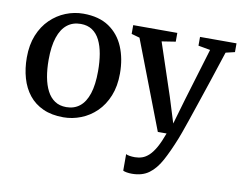

<svg xmlns="http://www.w3.org/2000/svg" viewBox="-86 -688 1330 1057"><g transform="rotate(10 579.5 -159.0)"><path d="M32.5 -279Q32.5 -349.5 54.5 -403.8Q76.5 -458 114.5 -495Q152.5 -532 200 -551Q247.5 -570 298 -570Q385.5 -570 441.8 -532Q498 -494 525.5 -428.5Q553 -363 553 -280Q553 -209 530.8 -154.5Q508.5 -100 470.8 -63.2Q433 -26.5 385.2 -7.8Q337.5 11 287 11Q221.5 11 173.5 -10.8Q125.5 -32.5 94.2 -71.8Q63 -111 47.8 -164Q32.5 -217 32.5 -279ZM293.5 -47Q337.5 -47 368.5 -71.8Q399.5 -96.5 415.8 -146.5Q432 -196.5 432 -272Q432 -324 424.5 -367.8Q417 -411.5 400.8 -444Q384.5 -476.5 358 -494.2Q331.5 -512 293.5 -512Q249 -512 217.8 -487.2Q186.5 -462.5 169.8 -412.8Q153 -363 153 -287Q153 -234.5 161 -190.8Q169 -147 185.8 -114.8Q202.5 -82.5 229 -64.8Q255.5 -47 293.5 -47ZM713 251.5Q697.5 251.5 684.2 249.2Q671 247 663.5 243V150.5Q669.5 154.5 683.8 156.8Q698 159 713.5 159Q734 159 753.5 152.5Q773 146 791.5 128.8Q810 111.5 827.8 80Q845.5 48.5 863 0H814L624.5 -493.5L578.5 -506.5V-555.5H825V-506.5L748 -494.5L845.5 -202L889.5 -60.5L931 -203L1019 -494.5L952 -506.5V-555.5H1156V-506.5L1105.5 -494.5Q1076 -403.5 1050.8 -328Q1025.5 -252.5 1005.5 -193Q985.5 -133.5 970.8 -90.5Q956 -47.5 946.5 -21Q937 5.5 933 15Q902.5 91.5 873.8 144.2Q845 197 807.5 224.2Q770 251.5 713 251.5Z"/></g></svg>

Font: Merriweather Medium
Style: Regular
Weight: 500
Version: Version 2.100